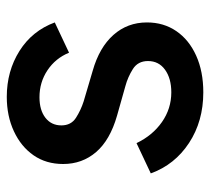

<svg xmlns="http://www.w3.org/2000/svg" viewBox="-46 -546 605 552"><g transform="rotate(-90 256.0 -270.5)"><path d="M266 12Q326 12 371.5 -8.5Q417 -29 442 -65.5Q467 -102 467 -150Q467 -206 431 -246.5Q395 -287 328 -306L240 -332Q215 -340 193 -354Q171 -368 171 -396Q171 -425 193 -442Q215 -459 252 -459Q295 -459 329.5 -436Q364 -413 380 -374L467 -415Q443 -480 385 -516.5Q327 -553 253 -553Q198 -553 154 -532.5Q110 -512 85 -476Q60 -440 60 -391Q60 -336 94.5 -296Q129 -256 199 -236L284 -212Q310 -205 333 -190.5Q356 -176 356 -147Q356 -116 331 -98Q306 -80 266 -80Q219 -80 180.5 -107Q142 -134 120 -180L33 -139Q58 -70 120.5 -29Q183 12 266 12Z"/></g></svg>

Font: Custom Plus Jakarta Sans SemiBold
Style: Regular
Weight: 600
Designer: Gumpita Rahayu & FullSphere
Foundry: Tokotype & FullSphere
Version: Version 1.001;hotconv 1.0.117;makeotfexe 2.5.65602